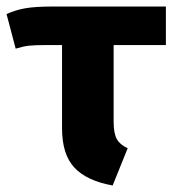

<svg xmlns="http://www.w3.org/2000/svg" viewBox="-28 -551 529 588"><path d="M320 -413V-179Q320 -143 329.5 -125.5Q339 -108 363 -97L317 17Q238 3 200 -37.5Q162 -78 162 -158V-413H114Q77 -413 60 -411Q43 -409 20 -402L-8 -508Q21 -521 51.5 -526Q82 -531 133 -531H480V-413Z"/></svg>

Font: Fira Sans BGR
Style: Bold
Weight: 700
Designer: bBox Type GmbH & Carrois Corporate GbR & Edenspiekermann AG
Foundry: bBox Type GmbH & Carrois Corporate GbR & Edenspiekermann AG
Version: Version 4.301